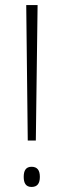

<svg xmlns="http://www.w3.org/2000/svg" viewBox="-20 -734 251 761"><path d="M122 -177 129 -714H84L90 -177ZM74 -33C74 -9 82 7 105 7C128 7 138 -7 138 -33C138 -59 128 -73 105 -73C82 -73 74 -57 74 -33Z"/></svg>

Font: Noto Sans Condensed ExtraLight
Style: Regular
Weight: 200
Width: 3
Designer: Monotype Design Team
Foundry: Monotype Imaging Inc.
Version: Version 2.013